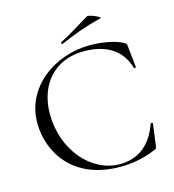

<svg xmlns="http://www.w3.org/2000/svg" viewBox="-116 -882 901 992"><g transform="rotate(-15 334.5 -386.5)"><path d="M282 -679C350 -709 415 -734 504 -756C521 -760 449 -790 440 -784C388 -754 339 -720 277 -689C273 -687 276 -676 282 -679ZM415 -636C225 -636 49 -508 49 -318C49 -164 151 12 406 12C469 12 532 1 596 -26C608 -30 609 -33 611 -49L626 -162C626 -165 615 -167 614 -163C575 -51 501 -2 408 -2C253 -2 124 -155 124 -345C124 -506 223 -614 376 -614C487 -614 574 -571 605 -464C606 -460 616 -462 616 -465L604 -578C603 -592 602 -594 590 -601C550 -624 476 -636 415 -636Z"/></g></svg>

Font: Cormorant SC
Style: Regular
Weight: 400
Designer: Christian Thalmann (Catharsis Fonts)
Version: Version 1.000;PS 001.000;hotconv 1.0.70;makeotf.lib2.5.58329